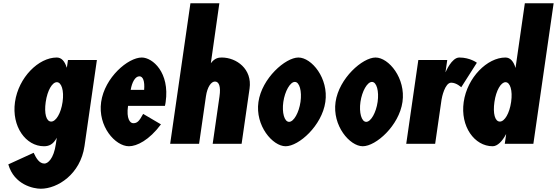

<svg xmlns="http://www.w3.org/2000/svg" viewBox="-20 -880 3408 1175"><path d="M30.8 126C66.8 251 184.6 275 229.7 275C332.4 275 472.3 186 497.1 14L573 -513H396L389.4 -467H388.1C376 -506 356 -528 327.3 -528C216 -528 93.4 -406 71.8 -256C50.2 -106 137.8 15 249 15C278.6 15 305.3 5 327.4 -37L321.9 1C308.8 92 272.6 121 251.9 121C219.4 121 200.5 86 186 55ZM259.8 -256C270.1 -327 299.6 -377 327.9 -377C355.7 -377 373.2 -327 363 -256C352.9 -186 322.3 -136 293.2 -136C262.8 -136 249.7 -186 259.8 -256Z M989.3 -232C991.2 -238 992.7 -249 993.8 -256C1019.7 -436 914 -528 847.6 -528C763.5 -528 620.6 -406 599 -256C577.6 -107 685.2 15 769.3 15C817.4 15 893 -22 965 -119L856.1 -183C831.3 -137 819.2 -126 795.1 -126C776.1 -126 752.2 -153 763.6 -232ZM779.8 -330C787.8 -377 807.4 -413 833.1 -413C855 -413 866.5 -384 862.1 -330Z M1322.4 -860H1145.4L1021.4 0H1198.4L1240.2 -290C1248.9 -350 1273.2 -381 1295.5 -381C1319.6 -381 1332.3 -352 1323.3 -290L1281.6 0H1458.6L1507.3 -338C1524.6 -458 1426.6 -528 1337.4 -528C1319.2 -528 1294.9 -526 1270.3 -493Z M1713.9 -256.3C1723.3 -321.5 1755.4 -378.7 1784.3 -378.7C1813.2 -378.7 1828.4 -321.5 1819 -256.3C1809.6 -191 1778 -134.3 1749.1 -134.3C1720.2 -134.3 1704.5 -191 1713.9 -256.3ZM1561.6 -256C1540.7 -111 1648.6 15 1727.9 15C1808.8 15 1950.2 -111 1971.1 -256C1992 -401 1887 -528 1806.2 -528C1726.8 -528 1582.5 -401 1561.6 -256Z M2185.9 -256.3C2195.3 -321.5 2227.4 -378.7 2256.3 -378.7C2285.2 -378.7 2300.4 -321.5 2291 -256.3C2281.6 -191 2250 -134.3 2221.1 -134.3C2192.2 -134.3 2176.5 -191 2185.9 -256.3ZM2033.6 -256C2012.7 -111 2120.6 15 2199.9 15C2280.8 15 2422.2 -111 2443.1 -256C2464 -401 2359 -528 2278.2 -528C2198.8 -528 2054.5 -401 2033.6 -256Z M2466.1 0H2643.1L2682.1 -270C2683.9 -283 2702.5 -374 2741.3 -374C2773.7 -374 2802.7 -346 2802.7 -346L2898.3 -496C2898.3 -496 2856.9 -528 2790.9 -528C2743.7 -528 2707.3 -439 2707.3 -439H2706.4L2717.1 -513H2540.1Z M2817.8 -256C2796.1 -106 2883.7 15 2995 15C3024.5 15 3054.3 -16 3076.4 -58H3077.5L3069.1 0H3244.1L3368.1 -860H3191.9L3134.9 -464C3123.1 -505 3102.3 -528 3073.2 -528C2962 -528 2839.4 -406 2817.8 -256ZM3005.8 -256C3016 -327 3045.6 -377 3073.8 -377C3101.7 -377 3118.3 -327 3108 -256C3097.9 -186 3068.2 -136 3039.1 -136C3008.7 -136 2995.7 -186 3005.8 -256Z"/></svg>

Font: Blink
Style: Obl
Weight: 400
Designer: Mew Too
Foundry: Cannot Into Space Fonts
Version: Version 001.000